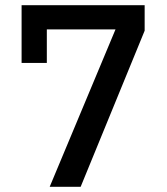

<svg xmlns="http://www.w3.org/2000/svg" viewBox="-20 -718 640 738"><path d="M290 0 536 -600V-698H63V-476H160V-605H424L171 0Z"/></svg>

Font: IBMKR Medm
Style: Regular
Weight: 500
Designer: Mike Abbink; Paul van der Laan; Pieter van Rosmalen; Wujin Sim; Chorong Kim; Dohee Lee;
Foundry: Sandoll Inc.
Version: Version 1.002